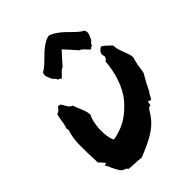

<svg xmlns="http://www.w3.org/2000/svg" viewBox="-283 -1159 1287 1287"><g transform="rotate(-45 360.5 -515.5)"><path d="M70.3 -483.4Q68.4 -496.1 65.4 -499Q72.3 -516.6 75.7 -533.7Q79.1 -550.8 81.1 -566.4Q83 -580.1 85.4 -591.8Q87.9 -603.5 91.8 -614.3Q108.4 -618.2 116.7 -628.4Q125 -638.7 129.9 -646.5Q147.5 -647.5 152.8 -641.6Q158.2 -635.7 165 -622.1Q169.9 -611.3 178.7 -599.1Q187.5 -586.9 205.1 -580.1Q208 -569.3 211.9 -559.6Q215.8 -549.8 220.7 -539.1Q229.5 -518.6 237.3 -496.6Q245.1 -474.6 246.1 -455.1Q234.4 -432.6 228 -403.3Q221.7 -374 220.2 -344.2Q218.8 -314.5 221.7 -287.1Q224.6 -259.8 231.4 -241.2L237.3 -225.6L258.8 -227.5Q293.9 -236.3 322.3 -247.6Q350.6 -258.8 375 -274.4Q399.4 -290 421.9 -310.1Q444.3 -330.1 468.8 -357.4Q492.2 -384.8 510.7 -419.4Q529.3 -454.1 541.5 -491.2Q553.7 -528.3 560.5 -565.4Q567.4 -602.5 569.3 -634.8Q587.9 -643.6 589.8 -663.1L586.9 -675.8Q584 -680.7 584.5 -685.1Q585 -689.5 586.9 -693.4Q594.7 -715.8 620.1 -726.6Q637.7 -714.8 652.8 -701.2Q668 -687.5 680.7 -673.8Q682.6 -647.5 688.5 -628.4Q694.3 -609.4 701.2 -591.8Q708 -575.2 713.4 -559.6Q718.8 -543.9 720.7 -521.5Q710.9 -492.2 706.5 -466.3Q702.1 -440.4 698.2 -412.1L696.3 -401.4Q678.7 -371.1 661.6 -339.4Q644.5 -307.6 633.8 -284.2Q627.9 -278.3 623.5 -270.5Q619.1 -262.7 615.2 -254.9Q613.3 -252 609.9 -245.1Q606.4 -238.3 603.5 -235.4L580.1 -244.1L574.2 -213.9L558.6 -210L546.9 -196.3Q524.4 -157.2 499.5 -130.9Q474.6 -104.5 443.8 -84Q413.1 -63.5 374.5 -45.4Q335.9 -27.3 286.1 -6.8Q266.6 -9.8 252.4 -10.3Q238.3 -10.7 224.6 -11.7Q210.9 -11.7 198.2 -12.7Q185.5 -13.7 168.9 -15.6Q165 -24.4 158.2 -28.3Q151.4 -32.2 145.5 -32.2Q126 -42 116.2 -59.6Q106.4 -77.1 95.7 -98.6Q90.8 -110.4 85.4 -122.1Q80.1 -133.8 72.3 -144.5L91.8 -150.4L66.4 -179.7Q63.5 -182.6 60.1 -185.5Q56.6 -188.5 53.7 -192.4V-210.9Q49.8 -291 50.3 -358.9Q50.8 -426.8 68.4 -478.5ZM257.8 -771.5Q256.8 -781.2 249 -790Q241.2 -798.8 235.4 -802.7Q230.5 -814.5 225.6 -824.2Q220.7 -834 217.8 -843.3Q214.8 -852.5 215.8 -861.3Q216.8 -870.1 222.7 -880.9Q230.5 -882.8 244.6 -893.6Q258.8 -904.3 281.2 -925.8Q292 -935.5 306.6 -950.7Q321.3 -965.8 338.9 -980.5Q356.4 -995.1 375 -1006.8Q393.6 -1018.6 411.1 -1023.4Q420.9 -1025.4 424.8 -1025.4Q444.3 -1018.6 462.9 -1006.8Q481.4 -995.1 499 -980.5Q516.6 -965.8 531.2 -950.7Q545.9 -935.5 556.6 -925.8Q579.1 -904.3 593.3 -893.6Q607.4 -882.8 615.2 -880.9Q621.1 -870.1 622.1 -861.3Q623 -852.5 620.1 -843.3Q617.2 -834 612.3 -824.2Q607.4 -814.5 602.5 -802.7Q596.7 -798.8 588.9 -790Q581.1 -781.2 580.1 -771.5Q576.2 -774.4 568.8 -769.5Q561.5 -764.6 559.6 -759.8Q550.8 -764.6 543.5 -772.9Q536.1 -781.2 528.8 -789.1Q521.5 -796.9 514.2 -802.7Q506.8 -808.6 499 -810.5Q479.5 -833 458.5 -856Q437.5 -878.9 418.9 -899.4Q400.4 -878.9 379.4 -856Q358.4 -833 338.9 -810.5Q331.1 -808.6 323.7 -802.7Q316.4 -796.9 309.1 -789.1Q301.8 -781.2 294.4 -772.9Q287.1 -764.6 278.3 -759.8Q276.4 -764.6 269 -769.5Q261.7 -774.4 257.8 -771.5Z"/></g></svg>

Font: Permanent Marker
Style: Regular
Weight: 400
Designer: Font Diner, Inc
Foundry: Font Diner, Inc
Version: Version 1.001